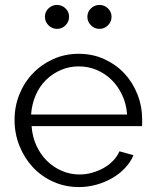

<svg xmlns="http://www.w3.org/2000/svg" viewBox="-20 -748 626 778"><path d="M300 10Q244 10 196 -11.5Q148 -33 113.5 -70Q79 -107 59 -156.5Q39 -206 39 -262Q39 -317 58.5 -365.5Q78 -414 113 -450.5Q148 -487 195.5 -508.5Q243 -530 299 -530Q356 -530 403.5 -508Q451 -486 484.5 -450Q518 -414 537 -365.5Q556 -317 556 -263Q556 -255 556 -248Q556 -241 555 -237H108Q111 -194 127.5 -158Q144 -122 170.5 -96Q197 -70 231 -55.5Q265 -41 302 -41Q328 -41 353 -48Q378 -55 399.5 -67Q421 -79 438 -96.5Q455 -114 464 -135L521 -119Q509 -91 487 -67.5Q465 -44 436 -27Q407 -10 372 0Q337 10 300 10ZM495 -284Q492 -327 475 -363Q458 -399 432 -424.5Q406 -450 372 -464.5Q338 -479 299 -479Q261 -479 227 -464.5Q193 -450 166.5 -424Q140 -398 124.5 -362Q109 -326 106 -284ZM162 -680Q162 -700 176.5 -714Q191 -728 211 -728Q231 -728 245.5 -714Q260 -700 260 -680Q260 -660 245.5 -645.5Q231 -631 211 -631Q191 -631 176.5 -645.5Q162 -660 162 -680ZM334 -680Q334 -700 348.5 -714Q363 -728 383 -728Q403 -728 417.5 -714Q432 -700 432 -680Q432 -660 417.5 -645.5Q403 -631 383 -631Q363 -631 348.5 -645.5Q334 -660 334 -680Z"/></svg>

Font: Rising Sun Light
Style: Regular
Weight: 300
Designer: Matt McInerney, Pablo Impallari, Rodrigo Fuenzalida (Raleway font), Stephen Hutchings (Greek), Cristiano Sobral (main ch
Foundry: The Rising Sun Project Authors
Version: Version 4.327; ttfautohint (v1.8.4.7-5d5b-dirty)